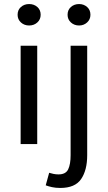

<svg xmlns="http://www.w3.org/2000/svg" viewBox="-20 -712 533 949"><path d="M82 0V-486H164V0ZM124 -586Q100 -586 83.5 -601Q67 -616 67 -639Q67 -663 83.5 -677.5Q100 -692 124 -692Q148 -692 164.5 -677.5Q181 -663 181 -639Q181 -616 164.5 -601Q148 -586 124 -586ZM278 217Q255 217 237 213Q219 209 206 204L223 142Q232 145 244 147.5Q256 150 269 150Q305 150 317 125Q329 100 329 55V-486H411V55Q411 129 381 173Q351 217 278 217ZM371 -586Q347 -586 330.5 -601Q314 -616 314 -639Q314 -663 330.5 -677.5Q347 -692 371 -692Q394 -692 410.5 -677.5Q427 -663 427 -639Q427 -616 410.5 -601Q394 -586 371 -586Z"/></svg>

Font: Pinyin1712
Style: Regular
Weight: 400
Version: Version 1